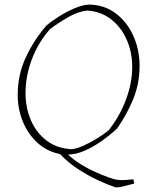

<svg xmlns="http://www.w3.org/2000/svg" viewBox="-20 -667 644 835"><path d="M483 148Q455 139 412 119.5Q369 100 323.5 71Q278 42 241 3Q185 -8 143.5 -45.5Q102 -83 79.5 -138Q57 -193 57 -254Q57 -341 91.5 -416Q126 -491 181 -555Q204 -575 237.5 -596Q271 -617 305.5 -631.5Q340 -646 366 -647Q431 -647 481 -610.5Q531 -574 559 -513Q587 -452 587 -381Q587 -304 560 -237.5Q533 -171 490 -109Q459 -80 422.5 -54Q386 -28 348 -11.5Q310 5 276 5Q300 28 330.5 47Q361 66 392.5 80Q424 94 448.5 103Q473 112 484 114Q501 117 520.5 116Q540 115 560 113L564 131Q549 135 524.5 141.5Q500 148 483 148ZM291 -18Q313 -20 343 -33.5Q373 -47 403 -65.5Q433 -84 453 -101Q500 -160 527.5 -233Q555 -306 555 -376Q555 -441 530.5 -495.5Q506 -550 462.5 -583.5Q419 -617 361 -621Q321 -618 277 -592.5Q233 -567 198 -541Q146 -482 118.5 -409Q91 -336 91 -262Q91 -199 114 -145Q137 -91 181.5 -56.5Q226 -22 291 -18Z"/></svg>

Font: Labrada ExtraLight
Style: Italic
Weight: 200
Italic angle: -7°
Designer: Mercedes Jáuregui
Foundry: Omnibus-Type Team
Version: Version 1.000; ttfautohint (v1.8.4.7-5d5b)